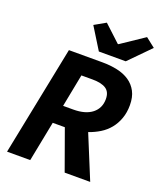

<svg xmlns="http://www.w3.org/2000/svg" viewBox="-156 -972 913 1074"><g transform="rotate(20 300.0 -435.0)"><path d="M15 0 146 -652H345Q393 -652 434.5 -643Q476 -634 506.5 -613.5Q537 -593 554.5 -560Q572 -527 572 -479Q572 -435 559 -399Q546 -363 523.5 -335.5Q501 -308 470 -289Q439 -270 404 -258L510 0H358L272 -239H200L153 0ZM222 -348H282Q355 -348 394.5 -379.5Q434 -411 434 -465Q434 -507 407 -525Q380 -543 326 -543H260ZM306 -702 226 -831 293 -869 391 -778H395L532 -870L588 -826L466 -702Z"/></g></svg>

Font: Source Code Pro
Style: Bold Italic
Weight: 700
Italic angle: -11°
Monospace: yes
Designer: Paul D. Hunt, Teo Tuominen
Foundry: Adobe Systems Incorporated
Version: Version 1.050;PS 1.000;hotconv 16.6.51;makeotf.lib2.5.65220